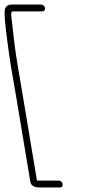

<svg xmlns="http://www.w3.org/2000/svg" viewBox="-73 -743 386 844"><path d="M125.1 -708C123.8 -715.9 115.5 -723 107.6 -723H-19.4C-39.9 -723 -50.9 -713.6 -52.5 -694.9C-54 -676.1 -50.3 -633 -41.2 -565.5C-36.9 -534 -36.9 -534 -32.7 -502.5C-26.4 -455.8 -12.3 -380 -4 -330L60.2 55C63 72.3 76.5 81 100.5 81H189.5C199.5 81 203.7 76 202 66C200.3 56 194.5 51 184.5 51H89.5L26 -330C21.2 -359.3 14.2 -400.3 5.1 -453C-7.8 -527.7 -16.1 -605.8 -22.1 -661C-23.8 -676.9 -27.5 -693 -14.4 -693H112.6C120.5 -693 126.4 -700.1 125.1 -708Z"/></svg>

Font: MewTooHand
Style: Lta
Weight: 400
Designer: Mew Too, Robert Jablonski
Version: Version 0.77